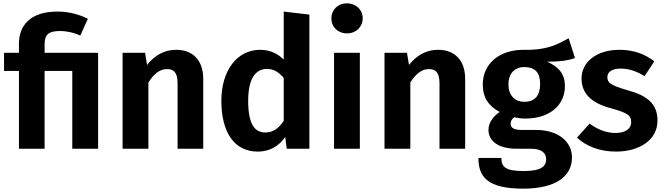

<svg xmlns="http://www.w3.org/2000/svg" viewBox="-20 -887 3964 1145"><path d="M322 -818C160 -818 93 -734 93 -627V-572H4V-464H93V0H246V-464H411V0H565V-572H246V-623C246 -678 267 -702 337 -702C382 -702 424 -691 459 -675L504 -775C458 -798 397 -818 322 -818Z M1031 -590C959 -590 903 -557 857 -500L845 -572H711V0H865V-395C897 -446 932 -475 976 -475C1014 -475 1039 -457 1039 -391V0H1192V-417C1192 -525 1132 -590 1031 -590Z M1672 -818V-532C1637 -566 1591 -590 1532 -590C1391 -590 1300 -463 1300 -286C1300 -104 1373 17 1517 17C1594 17 1647 -21 1681 -70L1690 0H1825V-800ZM1562 -97C1501 -97 1460 -143 1460 -286C1460 -420 1505 -476 1572 -476C1614 -476 1643 -456 1672 -422V-166C1641 -121 1609 -97 1562 -97Z M2049 -867C1994 -867 1956 -828 1956 -778C1956 -727 1994 -688 2049 -688C2104 -688 2143 -727 2143 -778C2143 -828 2104 -867 2049 -867ZM2126 -572H1972V0H2126Z M2593 -590C2521 -590 2465 -557 2419 -500L2407 -572H2273V0H2427V-395C2459 -446 2494 -475 2538 -475C2576 -475 2601 -457 2601 -391V0H2754V-417C2754 -525 2694 -590 2593 -590Z M3371 -659C3302 -620 3235 -586 3103 -590C2959 -590 2859 -509 2859 -382C2859 -309 2889 -258 2960 -219C2919 -193 2893 -153 2893 -112C2893 -52 2943 0 3063 0H3147C3208 0 3237 24 3237 63C3237 104 3209 133 3103 133C2994 133 2970 109 2970 55H2833C2833 170 2890 238 3100 238C3291 238 3391 167 3391 52C3391 -43 3308 -112 3178 -112H3091C3035 -112 3025 -131 3025 -150C3025 -165 3034 -179 3047 -188C3067 -183 3089 -180 3114 -180C3259 -180 3349 -261 3349 -373C3349 -445 3313 -488 3243 -519C3312 -519 3366 -525 3409 -541ZM3106 -487C3170 -487 3201 -455 3201 -387C3201 -316 3169 -280 3107 -280C3049 -280 3012 -319 3012 -384C3012 -447 3048 -487 3106 -487Z M3675 -590C3536 -590 3448 -516 3448 -419C3448 -333 3502 -275 3617 -243C3723 -214 3744 -200 3744 -157C3744 -118 3707 -94 3650 -94C3593 -94 3540 -117 3496 -150L3421 -66C3475 -16 3555 17 3654 17C3790 17 3901 -50 3901 -168C3901 -270 3837 -318 3722 -349C3622 -378 3602 -393 3602 -427C3602 -458 3630 -478 3681 -478C3731 -478 3777 -462 3824 -433L3882 -521C3828 -564 3758 -590 3675 -590Z"/></svg>

Font: Glow Sans SC Normal
Style: Bold
Weight: 700
Designer: Ryoko NISHIZUKA (kana, bopomofo & ideographs); Paul D. Hunt (Latin, Greek & Cyrillic); Sandoll Communications, Soo-young
Version: Version 0.93